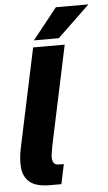

<svg xmlns="http://www.w3.org/2000/svg" viewBox="-60 -931 545 969"><g transform="rotate(-5 213.0 -446.0)"><path d="M207 -100H232L211 0H153Q84 0 52 -26.5Q20 -53 15.5 -97.5Q11 -142 22 -196L129 -700H289L182 -196Q178 -176 175 -153.5Q172 -131 178.5 -115.5Q185 -100 207 -100ZM426 -892 262 -735H136L261 -892Z"/></g></svg>

Font: Epunda Sans ExtraBold
Style: Italic
Weight: 800
Italic angle: -12.0243°
Designer: Simon Atzbach
Foundry: typofactur
Version: Version 2.204; ttfautohint (v1.8.4.7-5d5b)